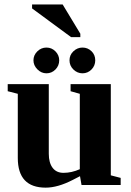

<svg xmlns="http://www.w3.org/2000/svg" viewBox="-20 -842 596 874"><path d="M344.2 -40 311 -22.9Q242.7 12.2 188 12.2Q61 12.2 61 -123V-415L15.1 -426.8V-459H202.1V-142.1Q202.1 -101.1 219.5 -78.1Q236.8 -55.2 269 -55.2Q306.2 -55.2 343.3 -71.8V-415L301.3 -426.8V-459H484.4V-43.9L529.3 -32.2V0H351.1ZM355.5 -508.3Q332 -508.3 314.2 -525.6Q296.4 -543 296.4 -567.4Q296.4 -591.8 314.2 -608.6Q332 -625.5 355.5 -625.5Q379.4 -625.5 396.5 -608.9Q413.6 -592.3 413.6 -567.4Q413.6 -543 396.5 -525.6Q379.4 -508.3 355.5 -508.3ZM191.4 -508.3Q168 -508.3 150.1 -526.4Q132.3 -544.4 132.3 -567.4Q132.3 -590.8 149.9 -608.2Q167.5 -625.5 191.4 -625.5Q215.3 -625.5 232.4 -608.2Q249.5 -590.8 249.5 -567.4Q249.5 -543 232.4 -525.6Q215.3 -508.3 191.4 -508.3ZM303.7 -672.9 126 -803.7V-821.8H265.1L345.7 -688.5V-672.9Z"/></svg>

Font: Liberation Serif
Style: Bold
Weight: 700
Designer: Steve Matteson
Foundry: Ascender Corporation
Version: Version 2.1.5